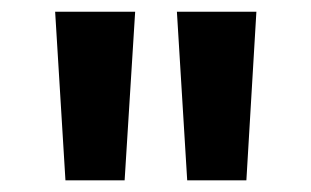

<svg xmlns="http://www.w3.org/2000/svg" viewBox="-20 -770 532 328"><path d="M91.8 -461.9 74.2 -750H210.9L192.9 -461.9ZM299.8 -461.9 282.2 -750H418L400.9 -461.9Z"/></svg>

Font: Orkney
Style: Bold
Weight: 700
Designer: Samuel Oakes and Alfredo Marco Pradil
Foundry: Alfredo Marco Pradil
Version: 1.0